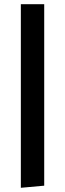

<svg xmlns="http://www.w3.org/2000/svg" viewBox="-20 -750 310 912"><path d="M79 -730H190V132L79 142Z"/></svg>

Font: Arima Madurai ExtraBold
Style: Regular
Weight: 800
Designer: Joana Correia and Natanael Gama
Foundry: NDISCOVER
Version: Version 1.019